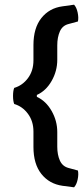

<svg xmlns="http://www.w3.org/2000/svg" viewBox="-20 -682 360 818"><path d="M295.5 116 246 109.5Q190 101.5 156.2 59Q122.5 16.5 122.5 -56V-121.5Q122.5 -165.5 99.2 -197Q76 -228.5 40.5 -239Q35.5 -251.5 35.5 -273.2Q35.5 -295 40.5 -307.5Q76 -318 99.2 -349.2Q122.5 -380.5 122.5 -425V-490Q122.5 -562.5 156.2 -605Q190 -647.5 246 -655L295.5 -662Q306 -651 310.8 -628.8Q315.5 -606.5 312 -590.5L271.5 -579.5Q246 -573 235 -548Q224 -523 224 -489V-427Q224 -379.5 200 -337.2Q176 -295 137 -277.5V-269.5Q176 -251.5 200 -209.2Q224 -167 224 -119.5V-57Q224 -23 235 1.8Q246 26.5 271.5 33.5L312 44.5Q315.5 61 310.8 83Q306 105 295.5 116Z"/></svg>

Font: Signika SC
Style: Regular
Weight: 400
Designer: Anna Giedryś
Foundry: Anna Giedryś
Version: Version 2.000; ttfautohint (v1.8.3) -l 8 -r 50 -G 200 -x 9 -